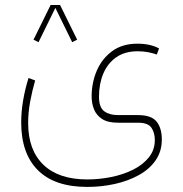

<svg xmlns="http://www.w3.org/2000/svg" viewBox="-20 -486 717 752"><path d="M282.2 -330.6 262.7 -320.8 196.8 -455.1 130.9 -320.8 111.3 -330.6 178.2 -466.3H215.3ZM321.8 246.1Q194.3 246.1 128.7 180.9Q63 115.7 63 -6.8Q63 -48.3 70.6 -92.8Q78.1 -137.2 91.8 -180.7L117.7 -170.9Q106 -130.4 98.1 -87.9Q90.3 -45.4 90.3 -3.9Q90.3 102.1 150.1 159.4Q210 216.8 321.8 216.8Q369.1 216.8 416 207.3Q462.9 197.8 501.5 178.5Q540 159.2 563.2 130.1Q586.4 101.1 586.4 62.5Q586.4 33.7 573 14.2Q559.6 -5.4 521 -5.4H441.9Q402.3 -5.4 379.9 -20Q357.4 -34.7 348.1 -58.1Q338.9 -81.5 338.9 -107.9Q338.9 -162.1 359.1 -209.2Q379.4 -256.3 419.2 -285.6Q459 -314.9 518.1 -314.9Q568.4 -314.9 603 -296.4L594.2 -272.5Q577.6 -278.3 559.1 -281.7Q540.5 -285.2 519 -285.2Q468.8 -285.2 435.1 -261.5Q401.4 -237.8 384.5 -197.5Q367.7 -157.2 367.7 -107.4Q367.7 -65.4 388.2 -50.3Q408.7 -35.2 441.9 -35.2H521Q572.8 -35.2 593.3 -9.8Q613.8 15.6 613.8 60.5Q613.8 106.9 589.6 141.8Q565.4 176.8 523.9 199.7Q482.4 222.7 430.2 234.4Q377.9 246.1 321.8 246.1Z"/></svg>

Font: Vazirmatn FD NL Thin
Style: Regular
Weight: 100
Designer: Saber Rastikerdar
Foundry: Saber Rastikerdar
Version: Version 33.003